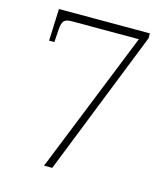

<svg xmlns="http://www.w3.org/2000/svg" viewBox="-107 -797 773 881"><g transform="rotate(15 279.5 -356.0)"><path d="M454 -673 184 0H223L496 -689V-712H64L58 -560H83L87 -621C90 -666 103 -673 139 -673Z"/></g></svg>

Font: Noto Serif Sinhala ExtraLight
Style: Regular
Weight: 200
Designer: Jelle Bosma - Monotype Design Team
Foundry: Monotype Imaging Inc.
Version: Version 2.007